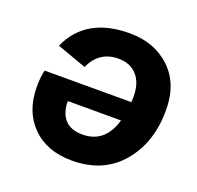

<svg xmlns="http://www.w3.org/2000/svg" viewBox="-120 -798 959 936"><g transform="rotate(20 359.0 -330.0)"><path d="M345 10Q215 10 138.5 -66.5Q62 -143 62 -271Q62 -322 71 -357H521Q522 -367 522 -385Q522 -457 486.5 -496Q451 -535 391 -535Q290 -535 248 -440L95 -495Q173 -670 400 -670Q528 -670 610 -593Q692 -516 693 -383Q695 -212 601.5 -101Q508 10 345 10ZM350 -127Q467 -127 504 -256H228Q228 -195 258.5 -161Q289 -127 350 -127Z"/></g></svg>

Font: Elaine Sans
Style: Bold Italic
Weight: 700
Italic angle: -13°
Designer: Wei Huang
Foundry: Wei Huang
Version: Version 2.001;December 24, 2019;FontCreator 12.0.0.2547 64-b